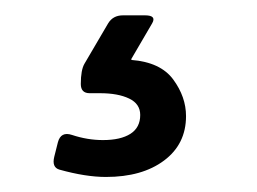

<svg xmlns="http://www.w3.org/2000/svg" viewBox="-20 -31 340 254"><path d="M58.6 193.4Q48.3 190.4 51.8 176.3L56.6 157.2Q60.5 142.6 75.2 147.5Q95.7 154.3 116.2 154.3Q139.6 154.3 152.6 146Q165.5 137.7 165.5 121.1Q165.5 106.4 150.9 99.4Q136.2 92.3 112.3 92.3H98.6Q86.9 92.3 86.9 80.1Q86.9 61.5 91.8 53.2L123 0Q129.4 -10.7 142.6 -10.7H171.9Q187.5 -10.7 181.2 0L153.8 46.9V48.3Q192.4 51.3 209.2 74.2Q226.1 97.2 226.1 122.6Q226.1 159.7 197 181.4Q168 203.1 120.1 203.1Q93.3 203.1 58.6 193.4Z"/></svg>

Font: Istok
Style: Regular
Weight: 500
Designer: Andrey V. Panov
Foundry: Andrey V. Panov
Version: Version 1.0.3